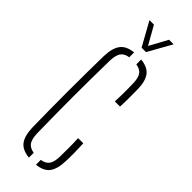

<svg xmlns="http://www.w3.org/2000/svg" viewBox="-251 -761 786 786"><g transform="rotate(45 142.0 -368.5)"><path d="M49.5 -92Q48.5 -142.5 48 -194.8Q47.5 -247 47.5 -299.5Q47.5 -352 48 -404.2Q48.5 -456.5 49.5 -507Q51 -554 68.5 -577.2Q86 -600.5 126.5 -604.5V-576.5Q102.5 -573 91.8 -558Q81 -543 80 -509Q79 -448 78.5 -397.5Q78 -347 78 -299.8Q78 -252.5 78.5 -202Q79 -151.5 80 -90.5Q81 -57 91.8 -42Q102.5 -27 126.5 -23.5V4.5Q86 0.5 68.5 -22.5Q51 -45.5 49.5 -92ZM167.5 4.5V-23.5Q191.5 -27 202.2 -42Q213 -57 213.5 -90.5Q213.5 -113 213.8 -138.2Q214 -163.5 212.5 -194.5H242.5Q244 -164.5 244.2 -139Q244.5 -113.5 243.5 -92Q242 -45.5 224.8 -22.5Q207.5 0.5 167.5 4.5ZM212.5 -407Q213.5 -427 213.8 -444.8Q214 -462.5 213.8 -478.8Q213.5 -495 213.5 -509Q213 -543 202.2 -558Q191.5 -573 167.5 -576.5V-604.5Q208 -600.5 225.5 -577.2Q243 -554 243.5 -507.5Q243.5 -487 243.8 -462Q244 -437 242.5 -407ZM134.5 -640 77.5 -742.5H103.5L148 -663.5L191 -742.5H217.5L160 -640Z"/></g></svg>

Font: Big Shoulders Stencil Display Thin ExtraLight
Style: Regular
Weight: 250
Version: Version 2.001